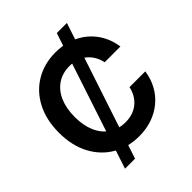

<svg xmlns="http://www.w3.org/2000/svg" viewBox="-244 -970 1215 1215"><g transform="rotate(-45 363.0 -363.0)"><path d="M167.5 92.8 469.2 -819.3H559.6L257.3 92.8ZM377 11.7Q277.3 11.7 199.5 -34.2Q121.6 -80.1 77.1 -164.6Q32.7 -249 32.7 -363.3Q32.7 -478.5 76.9 -563Q121.1 -647.5 199.2 -693.4Q277.3 -739.3 377 -739.3Q439.9 -739.3 493.9 -720.7Q547.9 -702.1 589.6 -667.2Q631.3 -632.3 658.2 -583.7Q685.1 -535.2 693.8 -474.6H552.7Q545.9 -507.8 530.3 -533.9Q514.6 -560.1 492.2 -578.1Q469.7 -596.2 441.2 -605.7Q412.6 -615.2 378.9 -615.2Q314.5 -615.2 268.6 -584Q222.7 -552.7 198.2 -496.3Q173.8 -439.9 173.8 -363.3Q173.8 -287.1 198.2 -231Q222.7 -174.8 268.6 -143.6Q314.5 -112.3 378.9 -112.3Q412.6 -112.3 440.9 -121.6Q469.2 -130.9 491.7 -148.9Q514.2 -167 529.8 -192.9Q545.4 -218.8 552.7 -252H693.8Q685.1 -191.9 658.2 -143.3Q631.3 -94.7 589.4 -60.1Q547.4 -25.4 493.7 -6.8Q439.9 11.7 377 11.7Z"/></g></svg>

Font: Inter Cardless Display
Style: Bold
Weight: 700
Designer: Rasmus Andersson
Foundry: rsms
Version: Version 4.001;git-9221beed3